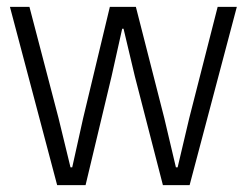

<svg xmlns="http://www.w3.org/2000/svg" viewBox="-20 -541 721 561"><path d="M147 0 9 -521H66L151 -196L186 -52H191L223 -196L301 -521H377L460 -196L494 -52H499L533 -196L616 -521H672L534 0H456L374 -318L341 -457H337L306 -318L230 0Z"/></svg>

Font: Mona Sans ExtraLight Light
Style: Regular
Weight: 300
Version: Version 2.000